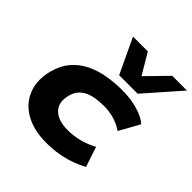

<svg xmlns="http://www.w3.org/2000/svg" viewBox="-204 -936 1107 1107"><g transform="rotate(45 349.0 -382.5)"><path d="M338 11Q235 11 165.5 -28.5Q96 -68 68.5 -138Q41 -208 64 -297Q81 -361 118 -403.5Q155 -446 205 -470Q255 -494 313.5 -504Q372 -514 431 -514Q502 -514 560.5 -497Q619 -480 649 -452L580 -328Q548 -351 507.5 -363Q467 -375 425 -375Q393 -375 363 -371Q333 -367 307.5 -356Q282 -345 263.5 -325Q245 -305 237 -273Q219 -204 257 -166Q295 -128 373 -128Q421 -128 468.5 -140.5Q516 -153 557 -176L598 -53Q566 -35 526 -20.5Q486 -6 439 2.5Q392 11 338 11ZM359 -562 258 -776H379L454 -649L578 -776H698L510 -562Z"/></g></svg>

Font: Nunito Sans 7pt Expanded ExtraBold
Style: Italic
Weight: 800
Width: 7
Italic angle: -9°
Designer: Vernon Adams
Foundry: Vernon Adams
Version: Version 3.101;gftools[0.9.27]